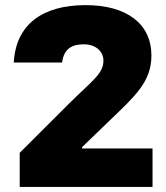

<svg xmlns="http://www.w3.org/2000/svg" viewBox="-20 -736 655 756"><path d="M57.6 0H580.6V-151.4H303.2V-156.7L413.1 -262.7C509.8 -356 576.2 -413.1 576.2 -517.1C576.2 -642.6 479 -715.8 316.9 -715.8C148.4 -715.8 42.5 -640.6 34.2 -489.7H224.6C231.4 -549.3 270.5 -561.5 309.6 -561.5C358.9 -561.5 386.7 -532.2 387.2 -498.5C388.2 -445.8 341.8 -417.5 253.9 -330.1L57.6 -134.3Z"/></svg>

Font: Wand UI Pro Black
Style: Regular
Weight: 900
Designer: Andreas Faust
Version: Version 1.003;FEAKit 1.0